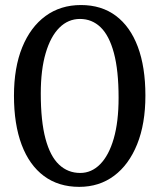

<svg xmlns="http://www.w3.org/2000/svg" viewBox="-20 -729 630 759"><path d="M300 -709.1Q381.2 -709.1 438.1 -666.5Q495 -623.8 524.9 -543.9Q554.8 -463.9 554.8 -351.4Q554.8 -239.6 522.2 -158.8Q489.6 -77.9 431 -34.1Q372.3 9.7 293.3 9.7Q211.5 9.7 153.7 -33.2Q95.9 -76.2 65.5 -157Q35.2 -237.8 35.2 -350.7Q35.2 -461.9 67.9 -542.1Q100.7 -622.4 160.1 -665.8Q219.5 -709.1 300 -709.1ZM448.8 -342.6Q448.8 -450.5 430.3 -519.4Q411.8 -588.4 377.7 -621.2Q343.6 -654.1 296.2 -654.1Q249.5 -654.1 214.7 -619.5Q179.9 -584.9 160.6 -519Q141.2 -453.2 141.2 -359.5Q141.2 -249.8 159.9 -180.4Q178.5 -111 213.5 -78.2Q248.4 -45.3 297.1 -45.3Q342 -45.3 376.2 -80.1Q410.4 -114.8 429.6 -181.1Q448.8 -247.4 448.8 -342.6Z"/></svg>

Font: Fraunces 144pt S100 Black
Style: Regular
Weight: 900
Version: Version 1.000